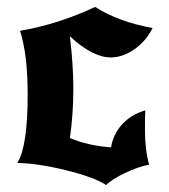

<svg xmlns="http://www.w3.org/2000/svg" viewBox="-20 -504 488 555"><path d="M287 31Q252 8 170.5 -12Q89 -32 30 -33Q60 -80 60 -231Q60 -346 38 -415Q149 -434 255 -484Q322 -441 421 -423Q402 -385 368.5 -361.5Q335 -338 300 -338Q248 -338 182 -399Q192 -316 192 -248Q192 -173 182 -105Q234 -83 301 -78Q307 -116 333 -144.5Q359 -173 400 -185Q399 -174 399 -129Q399 -72 411 -28Q379 -22 340.5 -3.5Q302 15 287 31Z"/></svg>

Font: NewRocker
Style: Regular
Weight: 400
Designer: Pablo Impallari, Brenda Gallo, Rodrigo Fuenzalida
Foundry: Pablo Impallari, Brenda Gallo, Rodrigo Fuenzalida
Version: Version 1.000